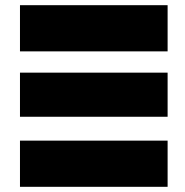

<svg xmlns="http://www.w3.org/2000/svg" viewBox="-20 -720 713 740"><path d="M57 -440H626V-270H57ZM57 -700H626V-522H57ZM57 0H626V-178H57Z"/></svg>

Font: Montserrat-Alt1 Black
Style: Regular
Weight: 900
Designer: Differentunic
Foundry: Differentunic
Version: Version 7.222